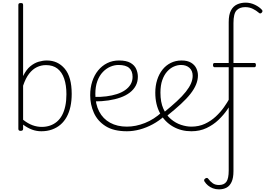

<svg xmlns="http://www.w3.org/2000/svg" viewBox="-20 -977 2008 1454"><path d="M136 14Q127 14 123 10Q119 6 119 -1V-939Q119 -948 123.5 -951Q128 -954 138 -954Q147 -954 151 -951Q155 -948 155 -939V-401Q179 -450 209.5 -475Q240 -500 272.5 -509.5Q305 -519 335 -519Q418 -519 470.5 -456.5Q523 -394 523 -266Q523 -214 513.5 -170Q504 -126 485 -91.5Q466 -57 438 -33Q410 -9 373.5 4Q337 17 293 17Q256 17 222.5 4.5Q189 -8 155 -33V-1Q155 6 150.5 10Q146 14 136 14ZM155 -70Q192 -41 226.5 -28.5Q261 -16 296 -16Q330 -16 359 -26Q388 -36 411 -55.5Q434 -75 450 -104.5Q466 -134 474.5 -174Q483 -214 483 -263Q483 -332 466 -381.5Q449 -431 415 -457.5Q381 -484 328 -484Q292 -484 259.5 -468.5Q227 -453 200.5 -419Q174 -385 155 -328Z M941 17Q841 17 780 -21.5Q719 -60 691 -122.5Q663 -185 663 -256Q663 -312 678.5 -360Q694 -408 723 -443.5Q752 -479 792 -499Q832 -519 881 -519Q937 -519 968 -501Q999 -483 1011.5 -454.5Q1024 -426 1024 -396Q1024 -358 1008 -328Q992 -298 962.5 -275.5Q933 -253 892 -238.5Q851 -224 801.5 -216.5Q752 -209 696 -209V-243Q743 -242 786 -247.5Q829 -253 865 -264.5Q901 -276 927.5 -294.5Q954 -313 969 -338Q984 -363 984 -395Q984 -439 958.5 -462Q933 -485 877 -485Q847 -485 816 -472Q785 -459 759 -432Q733 -405 717.5 -363.5Q702 -322 702 -265Q702 -188 731 -132.5Q760 -77 814 -47.5Q868 -18 941 -18Q951 -18 956 -12.5Q961 -7 961 -0.5Q961 6 956 11.5Q951 17 941 17Z M941 17Q932 17 927 11.5Q922 6 922 -0.5Q922 -7 927 -12.5Q932 -18 941 -18Q1008 -18 1077.5 -45.5Q1147 -73 1206 -128L1226 -99Q1185 -62 1137 -36Q1089 -10 1039 3.5Q989 17 941 17Z M1221 -126Q1278 -172 1319.5 -210.5Q1361 -249 1387.5 -282.5Q1414 -316 1426.5 -345.5Q1439 -375 1439 -403Q1439 -441 1415 -463Q1391 -485 1351 -485Q1324 -485 1296.5 -473Q1269 -461 1246 -435.5Q1223 -410 1209 -370.5Q1195 -331 1195 -275Q1195 -203 1217 -154Q1239 -105 1274.5 -75Q1310 -45 1351 -31.5Q1392 -18 1429 -18Q1439 -18 1444 -12.5Q1449 -7 1449 -0.5Q1449 6 1444 11.5Q1439 17 1429 17Q1352 17 1290 -18.5Q1228 -54 1192 -119.5Q1156 -185 1156 -275Q1156 -327 1170 -371.5Q1184 -416 1210 -449Q1236 -482 1273 -500.5Q1310 -519 1355 -519Q1400 -519 1427.5 -502Q1455 -485 1467 -459Q1479 -433 1479 -406Q1479 -372 1465 -337.5Q1451 -303 1422.5 -266.5Q1394 -230 1349.5 -189Q1305 -148 1244 -99Z M1429 17Q1420 17 1415 11.5Q1410 6 1410 -0.5Q1410 -7 1415 -12.5Q1420 -18 1429 -18Q1486 -18 1532 -39.5Q1578 -61 1614 -94.5Q1650 -128 1676 -165Q1702 -202 1719 -233Q1724 -242 1731.5 -240.5Q1739 -239 1743.5 -232Q1748 -225 1743 -216Q1728 -186 1701 -146.5Q1674 -107 1635 -69.5Q1596 -32 1544.5 -7.5Q1493 17 1429 17Z M1638 457Q1613 457 1592 449Q1571 441 1555 427.5Q1539 414 1529 398Q1525 392 1526 386Q1527 380 1534 375Q1541 370 1547.5 370.5Q1554 371 1558 378Q1571 396 1590 410Q1609 424 1638 424Q1677 424 1694.5 399.5Q1712 375 1712 314V-468H1604Q1600 -468 1596.5 -472Q1593 -476 1593 -484Q1593 -500 1604 -500H1712V-809Q1712 -866 1729 -898Q1746 -930 1775.5 -943.5Q1805 -957 1840 -957Q1877 -957 1911 -940.5Q1945 -924 1964 -902Q1969 -896 1967.5 -890.5Q1966 -885 1960 -879Q1956 -875 1949.5 -875.5Q1943 -876 1938 -882Q1921 -897 1895 -910Q1869 -923 1837 -923Q1794 -923 1771 -898Q1748 -873 1748 -802V-500H1907Q1918 -500 1918 -485Q1918 -468 1907 -468H1748V319Q1748 370 1734 400.5Q1720 431 1695.5 444Q1671 457 1638 457Z"/></svg>

Font: Playwrite US Modern Thin
Style: Regular
Weight: 250
Designer: Veronika Burian, José Scaglione
Foundry: TypeTogether
Version: Version 1.003